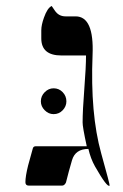

<svg xmlns="http://www.w3.org/2000/svg" viewBox="-20 -610 405 631"><path d="M340.3 0Q332.5 7.8 292 -63.5Q277.8 -88.9 270.5 -120.6Q227.5 -120.6 216.6 -83.3Q205.6 -45.9 196.8 -10.3Q191.9 0 184.1 0H74.7Q63.5 0 63.5 -11.2Q63.5 -30.3 72.3 -65.9Q80.1 -93.8 87.4 -120.6Q88.9 -129.4 97.7 -129.4H265.1Q251 -194.3 251.5 -208Q251.5 -246.1 257.1 -317.9Q262.7 -389.6 262.7 -427.7H181.6Q115.7 -427.7 115.7 -483.9V-510.3Q115.7 -527.8 124.5 -552.2Q135.7 -584 149.9 -590.3Q153.8 -585.4 160.2 -575.2Q172.9 -556.2 195.3 -556.2H228.5Q289.6 -556.2 284.2 -429.2Q276.4 -236.3 312.5 -106.4Q341.8 -1.5 340.3 0ZM198.2 -276.9Q198.2 -260.3 186 -247.6Q173.8 -234.9 156.2 -234.9Q139.6 -234.9 127 -247.6Q114.3 -260.3 114.3 -276.9Q114.3 -294.4 127 -307.1Q139.6 -319.8 156.2 -319.8Q173.8 -319.8 186 -307.1Q198.2 -294.4 198.2 -276.9Z"/></svg>

Font: Accordance
Style: Italic
Weight: 400
Italic angle: -11°
Version: Version 1.2 (build January 31, 2020) Miklal Software Solutio